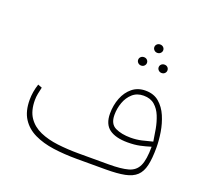

<svg xmlns="http://www.w3.org/2000/svg" viewBox="-123 -863 1083 1010"><g transform="rotate(20 418.5 -358.0)"><path d="M584.5 -692.4Q584.5 -702.1 591.6 -709Q598.6 -715.8 609.4 -715.8Q620.1 -715.8 627.2 -709Q634.3 -702.1 634.3 -692.4Q634.3 -683.1 627.2 -676Q620.1 -668.9 609.4 -668.9Q598.6 -668.9 591.6 -676Q584.5 -683.1 584.5 -692.4ZM642.1 -600.6Q642.1 -610.4 649.2 -617.2Q656.2 -624 667 -624Q677.7 -624 684.6 -617.2Q691.4 -610.4 691.4 -600.6Q691.4 -591.3 684.6 -584.2Q677.7 -577.1 667 -577.1Q656.2 -577.1 649.2 -584.2Q642.1 -591.3 642.1 -600.6ZM527.3 -600.6Q527.3 -610.4 534.4 -617.2Q541.5 -624 552.2 -624Q563 -624 569.8 -617.2Q576.7 -610.4 576.7 -600.6Q576.7 -591.3 569.8 -584.2Q563 -577.1 552.2 -577.1Q541.5 -577.1 534.4 -584.2Q527.3 -591.3 527.3 -600.6ZM750.5 -194.8Q720.7 -185.5 691.4 -179.2Q662.1 -172.9 623 -172.9Q556.2 -172.9 520.5 -199Q484.9 -225.1 484.9 -284.2Q484.9 -331.1 500.7 -371.6Q516.6 -412.1 546.9 -436.8Q577.1 -461.4 620.6 -461.4Q666.5 -461.4 696.5 -435.8Q726.6 -410.2 743.9 -369.9Q761.2 -329.6 768.6 -284.2Q775.9 -238.8 775.9 -198.7Q775.9 -137.7 766.8 -98.6Q757.8 -59.6 734.9 -38.1Q711.9 -16.6 670.4 -8.3Q628.9 0 564.5 0H402.3Q332 0 270.5 -8.5Q209 -17.1 162.4 -39.6Q115.7 -62 89.4 -102.8Q63 -143.6 63 -207.5Q63 -252.4 78.1 -297.9L101.1 -289.1Q96.7 -270.5 93 -252.2Q89.4 -233.9 89.4 -215.8Q89.4 -155.8 114.5 -119.1Q139.6 -82.5 183.3 -63.2Q227.1 -43.9 283.4 -37.1Q339.8 -30.3 402.3 -30.3H570.3Q639.2 -30.3 678.5 -41.3Q717.8 -52.2 734.1 -87.4Q750.5 -122.6 750.5 -194.8ZM629.4 -201.7Q661.6 -201.7 691.4 -208.5Q721.2 -215.3 749.5 -223.1Q745.1 -254.9 738.5 -291Q731.9 -327.1 718.8 -359.6Q705.6 -392.1 681.9 -412.6Q658.2 -433.1 620.1 -433.1Q583 -433.1 558.3 -411.1Q533.7 -389.2 521.5 -355.5Q509.3 -321.8 509.3 -285.6Q509.3 -234.9 543.9 -218.3Q578.6 -201.7 629.4 -201.7Z"/></g></svg>

Font: Vazirmatn RD Thin
Style: Regular
Weight: 100
Designer: Saber Rastikerdar
Foundry: Saber Rastikerdar
Version: Version 32.102